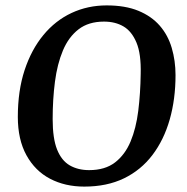

<svg xmlns="http://www.w3.org/2000/svg" viewBox="-20 -680 693 711"><path d="M292 11Q221 11 165.5 -18Q110 -47 78 -105Q46 -163 46 -247Q46 -344 71 -420Q96 -496 140.5 -550Q185 -604 245 -632Q305 -660 375 -660Q444 -660 492.5 -640Q541 -620 571.5 -585Q602 -550 616 -502.5Q630 -455 630 -402Q630 -313 608.5 -237.5Q587 -162 544.5 -106Q502 -50 439 -19.5Q376 11 292 11ZM310 -50Q369 -50 406 -78.5Q443 -107 463.5 -156Q484 -205 492 -269.5Q500 -334 501 -406Q503 -480 485.5 -522Q468 -564 437.5 -582Q407 -600 365 -600Q308 -600 271 -571.5Q234 -543 213 -493Q192 -443 183.5 -377.5Q175 -312 175 -239Q175 -167 191.5 -126Q208 -85 238.5 -67.5Q269 -50 310 -50Z"/></svg>

Font: Faustina Light SemiBold
Style: Italic
Weight: 600
Italic angle: -8°
Version: Version 1.200